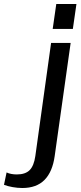

<svg xmlns="http://www.w3.org/2000/svg" viewBox="-159 -755 404 962"><path d="M-47 187Q-71 187 -96 182.5Q-121 178 -139 171L-126 109Q-116 114 -102.5 116.5Q-89 119 -75 119Q-32 119 -10.5 97.5Q11 76 18 27L97 -540H195L115 27Q104 106 64 146.5Q24 187 -47 187ZM224 -735 206 -610H105L123 -735Z"/></svg>

Font: Pathway Extreme Condensed Medium
Style: Italic
Weight: 500
Width: 3
Italic angle: -8°
Version: Version 1.001;gftools[0.9.26]